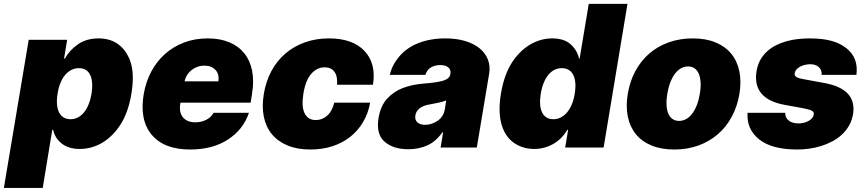

<svg xmlns="http://www.w3.org/2000/svg" viewBox="-48 -747 4382 972"><path d="M-28.4 204.5 97.3 -545.5H291.9L276.3 -450.3H280.5Q302.6 -491.8 346.2 -522.4Q389.2 -552.6 451 -552.6Q511.7 -552.6 552.7 -521.3Q593.8 -490.1 612.9 -433.2Q633.5 -371.4 617.2 -272.7Q601.9 -178.6 561.8 -116.1Q541.9 -85.2 518.1 -62Q494.3 -38.7 468 -23.4Q441.8 -8.2 413.4 -0.5Q384.9 7.1 355.8 7.1Q326.7 7.1 304 0Q281.2 -7.1 264.2 -20.6Q230.1 -47.9 220.9 -89.5H216.6L168.3 204.5ZM308.9 -143.5Q329.2 -143.5 346.2 -152.3Q363.3 -161.2 377 -177.7Q390.6 -194.2 400.4 -218.4Q410.2 -242.5 415.5 -272.7Q424.7 -333.8 408.4 -367.9Q392 -402 351.6 -402Q331.3 -402 313.6 -393.1Q295.8 -384.2 281.8 -367.7Q267.8 -351.2 258 -327.2Q248.2 -303.3 243.6 -272.7Q238.6 -242.9 240.6 -218.9Q242.5 -195 250.9 -178.3Q259.2 -161.6 274 -152.5Q288.7 -143.5 308.9 -143.5Z M679.7 -271.3Q690.3 -333.1 717.9 -384.8Q745.4 -436.4 787.3 -473.7Q829.2 -511 883.9 -531.8Q938.6 -552.6 1003.6 -552.6Q1065.3 -552.6 1112.2 -533.2Q1159.1 -513.8 1188.4 -477.6Q1217.7 -441.4 1228.2 -389.6Q1238.6 -337.7 1228 -272.7L1220.9 -227.3H866.1L864.3 -218.8Q861.2 -199.2 864.5 -182.5Q867.9 -165.8 877.7 -153.6Q887.4 -141.3 903.4 -134.6Q919.4 -127.8 941.1 -127.8Q970.9 -127.8 995.7 -140.3Q1020.6 -152.7 1033.4 -176.1H1212.4Q1183.6 -90.9 1105.8 -40.5Q1028.8 9.9 914.1 9.9Q783 9.9 720.2 -64.6Q657.3 -139.2 679.7 -271.3ZM886.4 -335.2H1057.5Q1062.9 -371.1 1043 -392.8Q1022.7 -414.8 986.5 -414.8Q968.4 -414.8 951.9 -408.9Q935.4 -403.1 922.1 -392.6Q908.7 -382.1 899.5 -367.5Q890.3 -353 886.4 -335.2Z M1287.6 -271.3Q1297.9 -334.9 1325.8 -386.9Q1353.7 -438.9 1396.5 -475.7Q1439.3 -512.4 1495.2 -532.5Q1551.1 -552.6 1617.2 -552.6Q1737.9 -552.6 1797.6 -488.6Q1857.2 -424.7 1840.2 -318.2H1658.4Q1661.6 -361.2 1644.9 -383.7Q1628.2 -406.2 1595.9 -406.2Q1556.5 -406.2 1527.5 -373Q1498.6 -339.8 1487.9 -272.7Q1477.3 -205.6 1494.7 -172.4Q1512.1 -139.2 1550.4 -139.2Q1583.8 -139.2 1608.7 -161.8Q1633.5 -184.3 1644.2 -227.3H1826Q1816.1 -172.9 1790.1 -129.1Q1764.2 -85.2 1725.1 -54.3Q1686.1 -23.4 1634.9 -6.7Q1583.8 9.9 1523.4 9.9Q1457 9.9 1407.8 -10.5Q1358.7 -30.9 1328.3 -67.8Q1297.9 -104.8 1287.5 -156.6Q1277 -208.5 1287.6 -271.3Z M1868.6 -150.6Q1878.6 -210.6 1911.2 -246.8Q1944.6 -283.7 1992.2 -301.7Q2039.8 -319.6 2097.3 -323.9Q2132.8 -326.7 2157.1 -330.4Q2181.5 -334.2 2197.4 -339.1Q2228 -348.7 2232.2 -372.2V-373.6Q2235.4 -394.9 2221.1 -406.2Q2206.7 -417.6 2181.1 -417.6Q2153.4 -417.6 2133.3 -405.5Q2113.3 -393.5 2105.8 -367.9H1925.4Q1936.4 -417.3 1972.3 -459.9Q1990.1 -481.2 2013.5 -498.2Q2036.9 -515.3 2066.2 -527.3Q2095.5 -539.4 2130.7 -546Q2165.8 -552.6 2206.7 -552.6Q2264.9 -552.6 2309.1 -538.7Q2353.3 -524.9 2381.9 -500.7Q2410.5 -476.6 2422.6 -443.9Q2434.7 -411.2 2428.3 -373.6L2365.8 0H2182.5L2195.3 -76.7H2191.1Q2159.1 -30.9 2115.8 -11.2Q2072.4 8.5 2019.2 8.5Q1941.4 8.5 1898.1 -30.5Q1854.8 -69.6 1868.6 -150.6ZM2104.4 -115.1Q2137.4 -115.1 2167.6 -135.7Q2197.4 -155.9 2203.8 -193.2L2210.9 -238.6Q2195 -232.2 2174.2 -227.6Q2153.4 -223 2130 -218.8Q2094.5 -213.4 2076 -198.3Q2057.5 -183.2 2054.7 -161.9Q2051.5 -139.6 2065.2 -127.3Q2078.8 -115.1 2104.4 -115.1Z M2487.9 -272.7Q2504.6 -371.4 2545.5 -433.2Q2566.1 -464.1 2590 -486.7Q2614 -509.2 2639.9 -523.8Q2665.8 -538.4 2693 -545.5Q2720.2 -552.6 2747.2 -552.6Q2807.9 -552.6 2841.3 -522.4Q2874.3 -492.5 2883.5 -450.3H2886.4L2932.5 -727.3H3128.6L3007.8 0H2813.2L2828.1 -89.5H2823.9Q2810.7 -66.8 2792.8 -48.8Q2774.9 -30.9 2753.2 -18.5Q2731.5 -6 2707 0.5Q2682.5 7.1 2656.2 7.1Q2598.7 7.1 2554.3 -23.4Q2532.3 -38.7 2516.3 -61.8Q2500.4 -84.9 2491.3 -116.1Q2482.2 -147.4 2481.2 -186.4Q2480.1 -225.5 2487.9 -272.7ZM2753.6 -143.5Q2773.8 -143.5 2791.4 -152.5Q2808.9 -161.6 2823 -178.3Q2837 -195 2846.9 -218.9Q2856.9 -242.9 2861.5 -272.7Q2866.5 -303.3 2864.5 -327.2Q2862.6 -351.2 2854 -367.9Q2845.5 -384.6 2831 -393.3Q2816.4 -402 2796.2 -402Q2775.9 -402 2758.7 -393.3Q2741.5 -384.6 2727.8 -367.9Q2714.1 -351.2 2704.4 -327.2Q2694.6 -303.3 2689.6 -272.7Q2684.7 -242.5 2686.4 -218.4Q2688.2 -194.2 2696.4 -177.7Q2704.5 -161.2 2718.9 -152.3Q2733.3 -143.5 2753.6 -143.5Z M3130 -271.3Q3140.6 -335.2 3168.5 -387.1Q3196.4 -438.9 3238.8 -475.7Q3281.2 -512.4 3337.2 -532.5Q3393.1 -552.6 3459.5 -552.6Q3525.9 -552.6 3574.9 -532.1Q3623.9 -511.7 3654.1 -474.8Q3684.3 -437.9 3695 -386Q3705.6 -334.2 3695.3 -271.3Q3684.7 -208.1 3656.6 -156.1Q3628.6 -104 3585.9 -67.3Q3543.3 -30.5 3487.6 -10.3Q3431.8 9.9 3365.8 9.9Q3299.4 9.9 3250.2 -10.5Q3201 -30.9 3171 -67.8Q3141 -104.8 3130.3 -156.6Q3119.7 -208.5 3130 -271.3ZM3389.9 -134.9Q3409.1 -134.9 3426 -144.4Q3442.8 -153.8 3456.3 -171.7Q3469.8 -189.6 3479.8 -215.2Q3489.7 -240.8 3495 -272.7Q3500.4 -304.7 3498.8 -330.3Q3497.2 -355.8 3489.5 -373.8Q3481.9 -391.7 3468.2 -401.1Q3454.5 -410.5 3435.4 -410.5Q3416.2 -410.5 3399.3 -401.1Q3382.5 -391.7 3369 -373.8Q3355.5 -355.8 3345.5 -330.3Q3335.6 -304.7 3330.3 -272.7Q3324.9 -240.8 3326.3 -215.2Q3327.8 -189.6 3335.4 -171.7Q3343 -153.8 3356.9 -144.4Q3370.7 -134.9 3389.9 -134.9Z M3736.5 -176.1H3926.8Q3927.2 -161.2 3932.9 -150.9Q3938.6 -140.6 3948 -134.2Q3957.4 -127.8 3969.6 -125Q3981.9 -122.2 3995 -122.2Q4005.7 -122.2 4018.3 -124.8Q4030.9 -127.5 4042.4 -133.2Q4054 -138.8 4062.1 -147.7Q4070.3 -156.6 4071.7 -169Q4072.4 -175.1 4070.1 -179.2Q4067.8 -183.2 4061.6 -186.6Q4055.4 -190 4045.1 -192.8Q4034.8 -195.7 4019.2 -198.9L3925.4 -215.9Q3842.7 -230.8 3806.6 -273.8Q3770.6 -316.8 3782 -386.4Q3787.3 -419 3801.3 -443.9Q3815.3 -468.8 3835.8 -487.2Q3856.2 -505.7 3881.6 -518.3Q3907 -530.9 3934.8 -538.5Q3962.7 -546.2 3992.4 -549.4Q4022 -552.6 4050.4 -552.6Q4113.3 -552.6 4158.6 -540.8Q4203.8 -529.1 4236.2 -503.6Q4299 -454.2 4287.6 -367.9H4111.5Q4112.6 -380.7 4108.5 -390.8Q4104.4 -400.9 4096.8 -407.8Q4089.1 -414.8 4078.3 -418.3Q4067.5 -421.9 4054.7 -421.9Q4043.7 -421.9 4030.5 -419.4Q4017.4 -416.9 4005.7 -411.2Q3994 -405.5 3985.4 -396.7Q3976.9 -387.8 3975.1 -375Q3973.4 -366.8 3980.5 -359.7Q3988.3 -351.9 4017.8 -346.6L4125.7 -326.7Q4290.8 -296.5 4270.6 -169Q4264.9 -136.7 4250 -110.8Q4235.1 -84.9 4213.4 -65Q4191.8 -45.1 4164.8 -30.9Q4137.8 -16.7 4108.3 -7.6Q4078.8 1.4 4048.1 5.7Q4017.4 9.9 3987.9 9.9Q3859.4 9.9 3795.1 -41.5Q3730.8 -93 3736.5 -176.1Z"/></svg>

Font: Inter P Black
Style: Italic
Weight: 900
Italic angle: -9.40001°
Designer: Rasmus Andersson
Foundry: rsms
Version: Version 3.018;git-588b23468